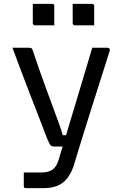

<svg xmlns="http://www.w3.org/2000/svg" viewBox="-20 -781 640 1001"><path d="M540 -532Q545 -532 550 -528Q555 -524 552 -516Q528 -439 504 -364.5Q480 -290 457 -217Q434 -144 412 -73Q390 -2 369 67Q356 114 334.5 143.5Q313 173 281.5 186.5Q250 200 206 200Q195 200 180 200Q165 200 151.5 200Q138 200 128 200Q118 200 115 200Q110 200 107 197.5Q104 195 104 189V118H119Q140 118 159.5 118Q179 118 199 118Q233 118 254.5 102.5Q276 87 286 51Q293 28 307 -18.5Q321 -65 339.5 -127Q358 -189 379 -258Q400 -327 421 -398Q442 -469 461 -532Q470 -532 479.5 -532Q489 -532 499 -532Q509 -532 519 -532Q529 -532 540 -532ZM131 -532Q140 -532 144 -529.5Q148 -527 150 -520Q170 -461 189 -406.5Q208 -352 226.5 -302.5Q245 -253 260.5 -210.5Q276 -168 288.5 -134Q301 -100 307 -76H350L332 -17H265Q256 -17 250 -19Q244 -21 239 -30Q234 -39 226 -58Q219 -76 204.5 -114Q190 -152 170.5 -202Q151 -252 129 -309Q107 -366 85.5 -423.5Q64 -481 45 -532Q55 -532 65.5 -532Q76 -532 87 -532Q98 -532 109 -532Q120 -532 131 -532ZM151 -761Q176 -761 201.5 -761Q227 -761 252 -761Q256 -761 258 -759.5Q260 -758 261.5 -756Q263 -754 263 -750V-649Q238 -649 212.5 -649Q187 -649 162 -649Q159 -649 156.5 -650.5Q154 -652 152.5 -654.5Q151 -657 151 -660ZM359 -761Q384 -761 409.5 -761Q435 -761 460 -761Q464 -761 466 -759.5Q468 -758 469.5 -756Q471 -754 471 -750V-649Q446 -649 420.5 -649Q395 -649 370 -649Q367 -649 364.5 -650.5Q362 -652 360.5 -654.5Q359 -657 359 -660Z"/></svg>

Font: Recursive
Style: Regular
Weight: 400
Version: Version 1.085